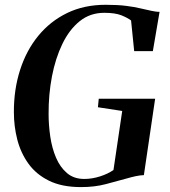

<svg xmlns="http://www.w3.org/2000/svg" viewBox="-20 -772 710 802"><path d="M318 9.5Q238.5 9.5 184.5 -17.2Q130.5 -44 98.5 -88.8Q66.5 -133.5 52.2 -189Q38 -244.5 38 -302.5Q37.5 -397.5 63.8 -479.5Q90 -561.5 140 -622.5Q190 -683.5 260.8 -717.8Q331.5 -752 421.5 -752Q472 -752 507 -747.5Q542 -743 566.8 -737Q591.5 -731 611.5 -727Q620 -725.5 628.2 -724Q636.5 -722.5 646.5 -722.5L618.5 -558.5H540.5L527.5 -686.5Q514 -697 487.8 -707.8Q461.5 -718.5 415.5 -718.5Q356.5 -718.5 313 -683.5Q269.5 -648.5 240.5 -588.5Q211.5 -528.5 197 -452.8Q182.5 -377 183 -296Q183 -249.5 190 -201.5Q197 -153.5 214 -113.5Q231 -73.5 259.8 -49Q288.5 -24.5 332 -24.5Q364.5 -24.5 398 -35.2Q431.5 -46 454 -62L490.5 -308.5L389 -324L392.5 -359.5H628L581 -40.5Q565 -40 546.5 -36Q528 -32 505.5 -25.5Q469 -15.5 422.5 -3Q376 9.5 318 9.5Z"/></svg>

Font: Merriweather 120pt SemiBold
Style: Italic
Weight: 600
Italic angle: -7.8°
Version: Version 2.101